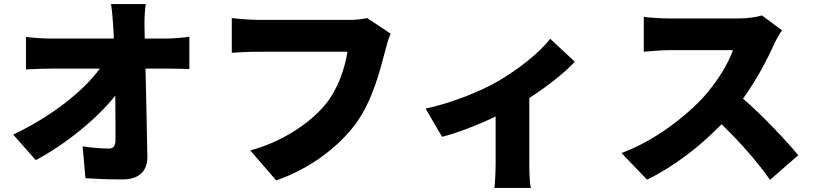

<svg xmlns="http://www.w3.org/2000/svg" viewBox="-20 -832 4020 946"><path d="M693 -642 692 -700C691 -734 693 -778 698 -812H527C533 -773 536 -732 538 -700L541 -642H229C193 -642 136 -646 108 -650V-490C145 -492 195 -494 233 -494H472C392 -384 234 -258 45 -169L156 -43C302 -120 458 -247 548 -361C549 -277 549 -201 549 -142C549 -113 539 -100 516 -100C484 -100 431 -104 387 -111L401 46C462 50 516 52 582 52C667 52 707 10 706 -61C704 -201 700 -351 697 -494H808C836 -494 877 -493 913 -492V-651C887 -647 835 -642 799 -642Z M1789 -743C1758 -735 1719 -734 1697 -734H1252C1219 -734 1153 -739 1122 -743V-572C1148 -574 1203 -577 1252 -577H1692C1679 -497 1647 -394 1582 -316C1503 -220 1362 -130 1213 -91L1341 57C1513 -3 1649 -111 1731 -220C1817 -336 1854 -492 1879 -586C1885 -608 1894 -644 1905 -666Z M2691 -641C2641 -575 2537 -492 2434 -432C2356 -386 2207 -324 2077 -297L2158 -158C2231 -176 2335 -216 2422 -258V-26C2422 12 2419 72 2416 94H2596C2589 72 2588 12 2588 -26V-349C2679 -408 2765 -476 2812 -528Z M3734 -756C3711 -748 3664 -741 3614 -741H3280C3251 -741 3187 -744 3152 -749V-577C3180 -579 3235 -585 3280 -585H3591C3570 -521 3516 -433 3451 -359C3362 -260 3204 -137 3042 -78L3168 53C3299 -10 3430 -111 3535 -220C3625 -133 3710 -37 3774 54L3913 -67C3858 -135 3738 -262 3641 -346C3706 -436 3759 -536 3792 -610C3803 -635 3824 -670 3833 -683Z"/></svg>

Font: Noto Sans Korean Black
Style: Bold
Weight: 900
Designer: Ryoko NISHIZUKA (kana & ideographs); Paul D. Hunt (Latin, Greek & Cyrillic); Wenlong ZHANG (bopomofo); Sandoll Communica
Foundry: Adobe Systems Incorporated
Version: Version 1.000;PS 1;hotconv 1.0.78;makeotf.lib2.5.61930